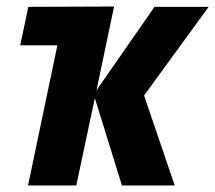

<svg xmlns="http://www.w3.org/2000/svg" viewBox="-20 -569 660 589"><path d="M66 0H214L271 -268L354 0H516L422 -276L620 -548H454L276 -292L330 -549L67 -548L42 -430H156Z"/></svg>

Font: Noto Sans Display SemiCondensed Extra
Style: Italic
Weight: 800
Width: 4
Italic angle: -12°
Designer: Monotype Design Team
Foundry: Monotype Imaging Inc.
Version: Version 1.900